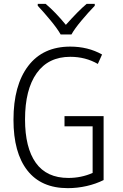

<svg xmlns="http://www.w3.org/2000/svg" viewBox="-20 -967 640 997"><path d="M50 -345Q50 -524 126.5 -624.5Q203 -725 345 -725Q437 -725 510 -684L488 -635Q424 -672 345 -672Q231 -672 170.5 -587Q110 -502 110 -347Q110 -200 166 -121.5Q222 -43 335 -43Q402 -43 461 -69V-311H315V-364H518V-32Q478 -12 430 -1Q382 10 332 10Q194 10 122 -82Q50 -174 50 -345ZM176 -937V-947H217Q268 -904 322 -838Q388 -912 430 -947H472V-937Q438 -902 402.5 -859.5Q367 -817 351 -788H295Q278 -818 243 -860.5Q208 -903 176 -937Z"/></svg>

Font: Noto Sans Mono UI Light
Style: Regular
Weight: 300
Monospace: yes
Designer: Monotype Design team
Foundry: Monotype Imaging Inc.
Version: Version 1.000